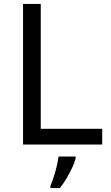

<svg xmlns="http://www.w3.org/2000/svg" viewBox="-20 -734 564 975"><path d="M97 0V-714H187V-80H499V0ZM364 70Q360 88 347.5 115.5Q335 143 318.5 171Q302 199 284 221H236V209Q244 192 252.5 165.5Q261 139 268 110.5Q275 82 277 61H364Z"/></svg>

Font: Noto Sans Tifinagh Adrar
Style: Regular
Weight: 400
Designer: JamraPatel
Foundry: JamraPatel LLC
Version: Version 2.006; ttfautohint (v1.8.4.7-5d5b)